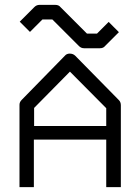

<svg xmlns="http://www.w3.org/2000/svg" viewBox="-20 -817 532 788"><path d="M82 -707 61 -728 121 -788Q130 -797 142 -797H207Q221 -797 228 -788L337 -679H378L426 -727L447 -706L468 -685L411 -628Q404 -619 390 -619H325Q313 -619 304 -628L195 -737H154L103 -686ZM119 -244V-49H60V-387Q60 -398 69 -407L246 -588Q253.5 -597 266 -597Q280 -597 289 -588L468 -406Q476 -398 476 -385V-49H416V-244ZM120 -300H416V-373L267 -523L120 -374Z"/></svg>

Font: IBM 3270 Semi-Condensed
Style: Condensed
Weight: 400
Monospace: yes
Version: Version 2.3.1